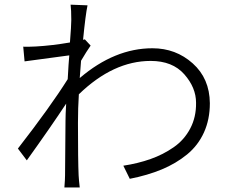

<svg xmlns="http://www.w3.org/2000/svg" viewBox="-20 -790 1017 843"><path d="M521.5 -62.5Q585.9 -72.3 641.1 -91.8Q696.3 -111.3 742.7 -143.6Q789.1 -175.8 815.4 -226.1Q841.8 -276.4 840.8 -338.9Q840.8 -405.3 789.1 -463.9Q737.3 -522.5 641.6 -522.5Q477.5 -522.5 326.2 -376Q322.3 -316.4 322.3 -250Q322.3 -85 325.2 -20.5Q326.2 0 330.1 33.2H262.7Q265.6 -2 265.6 -19.5L267.6 -258.8Q267.6 -287.1 270.5 -335Q202.1 -231.4 97.7 -85.9L58.6 -137.7Q201.2 -321.3 277.3 -442.4Q281.2 -515.6 284.2 -546.9Q252 -543 87.9 -520.5L82 -585Q100.6 -584 137.7 -585.9Q207 -589.8 287.1 -603.5Q293 -677.7 293 -702.1Q293 -747.1 290 -769.5L364.3 -766.6Q355.5 -725.6 344.7 -615.2Q346.7 -615.2 352.5 -617.2L377.9 -589.8Q361.3 -566.4 335.9 -523.4L330.1 -447.3Q483.4 -578.1 649.4 -578.1Q752 -578.1 826.2 -511.7Q900.4 -445.3 901.4 -336.9Q901.4 -265.6 875.5 -208.5Q849.6 -151.4 801.3 -111.8Q752.9 -72.3 690.9 -46.4Q628.9 -20.5 549.8 -4.9Z"/></svg>

Font: Min Sans Light
Style: Regular
Weight: 300
Designer: Jinseong-Kim, NotoSansCJK, Nunito
Foundry: Jinseong-Kim
Version: Version 1.400;Glyphs 3.1.2 (3151)